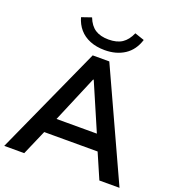

<svg xmlns="http://www.w3.org/2000/svg" viewBox="-161 -1048 1071 1174"><g transform="rotate(20 375.0 -461.0)"><path d="M0 0 319 -705H427L750 0H619L533 -198L585 -163H162L216 -198L130 0ZM372 -567 231 -233 205 -264H541L520 -233L376 -567ZM376 -760Q322 -760 280 -777Q238 -794 211 -825.5Q184 -857 172 -900L236 -922Q255 -873 289 -851Q323 -829 376 -829Q430 -829 463.5 -851Q497 -873 518 -921L580 -900Q558 -830 504.5 -795Q451 -760 376 -760Z"/></g></svg>

Font: Mulish ExtraLight
Style: Regular
Weight: 200
Designer: Vernon Adams
Foundry: Vernon Adams
Version: Version 3.603